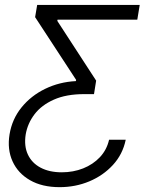

<svg xmlns="http://www.w3.org/2000/svg" viewBox="-20 -566 626 777"><path d="M488.8 -0.5Q476.6 58.6 437 101.6Q397.5 144.5 341.3 168Q285.2 191.4 221.2 191.4Q150.4 191.4 101.6 163.3Q52.7 135.3 30.8 86.9Q8.8 38.6 18.6 -22Q28.8 -84 67.1 -131.3Q105.5 -178.7 162.8 -206.5Q220.2 -234.4 287.1 -237.8L288.1 -242.7L122.1 -496.6L130.4 -545.9H545.4L535.6 -486.3H212.9L211.9 -481.4L369.1 -239.7L360.4 -185.1H320.8Q248 -185.1 198 -162.8Q147.9 -140.6 119.9 -103.8Q91.8 -66.9 84 -22Q76.7 24.9 92.8 59.3Q108.9 93.8 144.3 112.5Q179.7 131.3 230 131.3Q276.4 131.3 316.4 115.5Q356.4 99.6 384.3 70.1Q412.1 40.5 421.4 -0.5Z"/></svg>

Font: Inter Tight Light
Style: Italic
Weight: 300
Italic angle: -9.39999°
Designer: Rasmus Andersson
Foundry: rsms
Version: Version 3.004